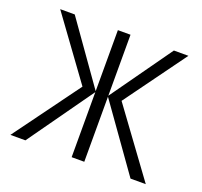

<svg xmlns="http://www.w3.org/2000/svg" viewBox="-99 -645 797 757"><g transform="rotate(20 300.0 -266.5)"><path d="M218 -276 31 -533H92L273 -277V-533H326V-277L508 -533H569L382 -276L584 0H520L326 -273V0H273V-273L79 0H16Z"/></g></svg>

Font: Noto Sans Mono UI Light
Style: Regular
Weight: 300
Monospace: yes
Designer: Monotype Design team
Foundry: Monotype Imaging Inc.
Version: Version 1.000